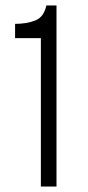

<svg xmlns="http://www.w3.org/2000/svg" viewBox="-20 -680 321 700"><path d="M129 0V-541H35V-593Q78 -593 109 -605.5Q140 -618 149 -660H186V0Z"/></svg>

Font: Bricolage Grotesque 10pt ExtraLight
Style: Regular
Weight: 200
Designer: Mathieu Triay
Foundry: Atelier Triay
Version: Version 1.000; ttfautohint (v1.8.4.7-5d5b);gftools[0.9.32]